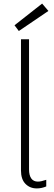

<svg xmlns="http://www.w3.org/2000/svg" viewBox="-20 -1044 299 1071"><path d="M97 -93V-825H142V-99Q142 -66 154.5 -48.5Q167 -31 191 -31Q201 -31 212 -33.5Q223 -36 238 -41V-4Q226 1 213 4Q200 7 185 7Q147 7 122 -18.5Q97 -44 97 -93ZM85 -871 61 -903 215 -1024 250 -983Z"/></svg>

Font: Yaldevi ExtraLight
Style: Regular
Weight: 200
Designer: Sol Matas, Rajitha Manaperi, Kosala Senevirathne
Foundry: Mooniak
Version: Version 1.100